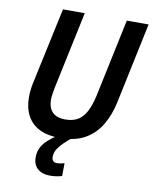

<svg xmlns="http://www.w3.org/2000/svg" viewBox="-100 -788 869 1093"><g transform="rotate(10 334.5 -241.5)"><path d="M282 10Q212 10 165 -13.5Q118 -37 94 -82Q70 -127 70 -187Q70 -204 72 -226Q74 -248 79 -271L174 -714H300L206 -270Q202 -250 199 -230.5Q196 -211 196 -197Q196 -150 220.5 -124.5Q245 -99 295 -99Q340 -99 369 -117Q398 -135 416.5 -171Q435 -207 447 -260L543 -714H669L571 -249Q555 -172 520 -113.5Q485 -55 427.5 -22.5Q370 10 282 10ZM264 231Q219 231 193 207.5Q167 184 167 143Q167 110 180 85Q193 60 216 39.5Q239 19 268 0H351Q330 17 309.5 36.5Q289 56 275.5 77Q262 98 262 124Q262 138 269.5 146Q277 154 290 154Q302 154 312.5 152Q323 150 335 147L334 221Q318 226 301 228.5Q284 231 264 231Z"/></g></svg>

Font: Noto Sans Display SemiBold
Style: Italic
Weight: 600
Italic angle: -12°
Designer: Monotype Design Team
Foundry: Monotype Imaging Inc.
Version: Version 2.003